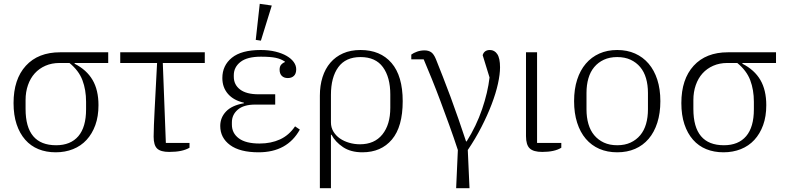

<svg xmlns="http://www.w3.org/2000/svg" viewBox="-20 -786 4116 1006"><path d="M371 -456V-452Q434 -420 465 -367Q496 -314 496 -235Q496 -176 479.5 -130.5Q463 -85 433.5 -53Q404 -21 362.5 -4.5Q321 12 272 12Q222 12 181.5 -4.5Q141 -21 112 -54Q83 -87 67 -135Q51 -183 51 -246Q51 -371 115.5 -441.5Q180 -512 295 -512H547V-456ZM274 -25Q350 -25 390.5 -72.5Q431 -120 431 -213V-253Q431 -315 412 -365.5Q393 -416 344 -456H292Q251 -456 218 -441.5Q185 -427 162 -401.5Q139 -376 126.5 -340Q114 -304 114 -262V-215Q114 -25 274 -25Z M973 -12Q954 -1 928 4.5Q902 10 866 10Q822 10 803.5 -7.5Q785 -25 785 -70Q785 -93 786.5 -131.5Q788 -170 790 -207L803 -456H610V-512H1053V-456H833L849 -37H973Z M1335 12Q1237 12 1185.5 -26Q1134 -64 1134 -126Q1134 -170 1164.5 -202Q1195 -234 1258 -245V-248Q1204 -260 1174.5 -294Q1145 -328 1145 -377Q1145 -443 1195 -483.5Q1245 -524 1346 -524Q1389 -524 1423.5 -515.5Q1458 -507 1482 -493Q1506 -479 1519 -461Q1532 -443 1532 -423Q1532 -400 1520 -388.5Q1508 -377 1488 -377Q1468 -377 1456.5 -388.5Q1445 -400 1445 -421Q1445 -438 1453.5 -447.5Q1462 -457 1473 -461V-463Q1453 -477 1425 -483Q1397 -489 1347 -489Q1275 -489 1240 -461.5Q1205 -434 1205 -392V-384Q1205 -342 1238 -317Q1271 -292 1334 -292H1422V-238H1317Q1257 -238 1226 -211.5Q1195 -185 1195 -145V-133Q1195 -88 1231.5 -61Q1268 -34 1340 -34Q1400 -34 1447 -55.5Q1494 -77 1526 -124L1551 -107Q1485 12 1335 12ZM1320 -577 1341 -766 1404 -757 1347 -573Z M1656 -285Q1656 -338 1670 -382Q1684 -426 1711 -457.5Q1738 -489 1777.5 -506.5Q1817 -524 1869 -524Q1973 -524 2031.5 -456Q2090 -388 2090 -256Q2090 -122 2033.5 -55Q1977 12 1879 12Q1818 12 1777.5 -15Q1737 -42 1717 -80H1714V200H1656ZM1866 -30Q1942 -30 1983.5 -81.5Q2025 -133 2025 -221V-291Q2025 -381 1986.5 -434Q1948 -487 1869 -487Q1791 -487 1752.5 -434Q1714 -381 1714 -289V-145Q1714 -118 1727 -96.5Q1740 -75 1761 -60.5Q1782 -46 1809.5 -38Q1837 -30 1866 -30Z M2379 0Q2358 -64 2334.5 -129Q2311 -194 2288 -255.5Q2265 -317 2242.5 -372.5Q2220 -428 2200 -475H2135V-500Q2147 -509 2165.5 -515.5Q2184 -522 2204 -522Q2225 -522 2239 -512.5Q2253 -503 2264 -476Q2280 -436 2300 -385Q2320 -334 2341 -277.5Q2362 -221 2382.5 -161.5Q2403 -102 2422 -45H2425Q2476 -126 2506 -214Q2536 -302 2545 -380L2509 -497Q2517 -524 2547 -524Q2571 -524 2585.5 -502.5Q2600 -481 2600 -433Q2600 -397 2589 -347Q2578 -297 2556 -239.5Q2534 -182 2502.5 -120.5Q2471 -59 2431 0L2440 200H2370Z M2794 -512V-37H2921V-12Q2886 10 2821 10Q2775 10 2755.5 -8.5Q2736 -27 2736 -73V-512Z M3214 -25Q3254 -25 3284 -39Q3314 -53 3334.5 -77.5Q3355 -102 3365 -136.5Q3375 -171 3375 -213V-299Q3375 -341 3365 -375.5Q3355 -410 3334.5 -434.5Q3314 -459 3284 -473Q3254 -487 3214 -487Q3174 -487 3144 -473Q3114 -459 3093.5 -434.5Q3073 -410 3063 -375.5Q3053 -341 3053 -299V-213Q3053 -171 3063 -136.5Q3073 -102 3093.5 -77.5Q3114 -53 3144 -39Q3174 -25 3214 -25ZM3214 12Q3162 12 3120.5 -6Q3079 -24 3049.5 -58.5Q3020 -93 3004 -143Q2988 -193 2988 -256Q2988 -319 3004 -368.5Q3020 -418 3049.5 -452.5Q3079 -487 3120.5 -505.5Q3162 -524 3214 -524Q3266 -524 3307.5 -505.5Q3349 -487 3378.5 -452.5Q3408 -418 3424 -368.5Q3440 -319 3440 -256Q3440 -193 3424 -143Q3408 -93 3378.5 -58.5Q3349 -24 3307.5 -6Q3266 12 3214 12Z M3870 -456V-452Q3933 -420 3964 -367Q3995 -314 3995 -235Q3995 -176 3978.5 -130.5Q3962 -85 3932.5 -53Q3903 -21 3861.5 -4.5Q3820 12 3771 12Q3721 12 3680.5 -4.5Q3640 -21 3611 -54Q3582 -87 3566 -135Q3550 -183 3550 -246Q3550 -371 3614.5 -441.5Q3679 -512 3794 -512H4046V-456ZM3773 -25Q3849 -25 3889.5 -72.5Q3930 -120 3930 -213V-253Q3930 -315 3911 -365.5Q3892 -416 3843 -456H3791Q3750 -456 3717 -441.5Q3684 -427 3661 -401.5Q3638 -376 3625.5 -340Q3613 -304 3613 -262V-215Q3613 -25 3773 -25Z"/></svg>

Font: IBM Plex Serif Light
Style: Regular
Weight: 300
Designer: Mike Abbink, Paul van der Laan, Pieter van Rosmalen
Foundry: Bold Monday
Version: Version 3.001